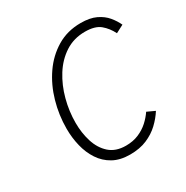

<svg xmlns="http://www.w3.org/2000/svg" viewBox="-165 -851 971 1002"><g transform="rotate(-30 320.0 -350.0)"><path d="M336 12Q277 12 235 -11.2Q193 -34.5 166.5 -74.8Q140 -115 127.8 -165.5Q115.5 -216 115.5 -270.5Q115.5 -352.5 138 -431.2Q160.5 -510 204.2 -573.2Q248 -636.5 311 -674.2Q374 -712 454.5 -712Q509.5 -712 545.8 -694.8Q582 -677.5 604.2 -650.8Q626.5 -624 639.5 -595.5L592.5 -571Q573 -610 542.2 -635.8Q511.5 -661.5 451 -661.5Q383.5 -661.5 331.2 -627.5Q279 -593.5 243.5 -537Q208 -480.5 189.8 -411.8Q171.5 -343 171.5 -273.5Q171.5 -213 188.2 -159.2Q205 -105.5 242.2 -72.2Q279.5 -39 340.5 -39Q383.5 -39 417.5 -53.5Q451.5 -68 476.8 -91Q502 -114 519.5 -140L566 -118.5Q544.5 -84.5 513 -54.8Q481.5 -25 438 -6.5Q394.5 12 336 12Z"/></g></svg>

Font: Overpass ExtraLight
Style: Italic
Weight: 250
Italic angle: -10°
Designer: Delve Withrington, Dave Bailey, Thomas Jockin
Foundry: Delve Fonts LLC
Version: Version 4.000